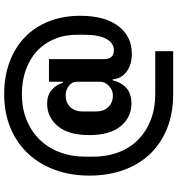

<svg xmlns="http://www.w3.org/2000/svg" viewBox="16 -766 870 943"><g transform="rotate(-90 451.5 -294.0)"><path d="M672 121H462Q367 121 292.5 91Q218 61 166.5 6.5Q115 -48 88 -123.5Q61 -199 61 -291Q61 -382 89 -459Q117 -536 169 -591.5Q221 -647 295 -678Q369 -709 462 -709Q548 -709 619 -682.5Q690 -656 740.5 -607.5Q791 -559 818.5 -489.5Q846 -420 846 -335Q846 -215 795.5 -148.5Q745 -82 659 -82Q605 -82 571 -108Q537 -134 534 -176H529Q519 -134 491.5 -109Q464 -84 414 -84Q348 -84 304 -136.5Q260 -189 260 -291Q260 -393 304 -445.5Q348 -498 414 -498Q456 -498 482 -475.5Q508 -453 517 -420H522V-489H633V-220Q633 -170 677 -170Q711 -170 732 -206.5Q753 -243 753 -320V-348Q753 -412 731.5 -463Q710 -514 671.5 -549Q633 -584 579.5 -603Q526 -622 462 -622Q391 -622 334.5 -599Q278 -576 237.5 -534.5Q197 -493 175.5 -435.5Q154 -378 154 -310V-272Q154 -204 175.5 -147.5Q197 -91 237.5 -51Q278 -11 334.5 11Q391 33 462 33H672ZM455 -175Q481 -175 501.5 -194.5Q522 -214 522 -237V-353Q522 -376 501.5 -391.5Q481 -407 455 -407Q419 -407 397.5 -384Q376 -361 376 -325V-257Q376 -221 397.5 -198Q419 -175 455 -175Z"/></g></svg>

Font: IBM Plex Sans Arabic
Style: Bold
Weight: 700
Designer: Mike Abbink, Paul van der Laan, Pieter van Rosmalen, Wael Morcos, Khajak Apelian
Foundry: Bold Monday
Version: Version 1.2